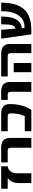

<svg xmlns="http://www.w3.org/2000/svg" viewBox="1354 -1914 560 3308"><g transform="rotate(-90 1634.0 -260.0)"><path d="M36.1 -407.2V-519.5H422.9V-407.2Q367.2 -400.4 335 -357.9Q302.7 -315.4 302.7 -246.1V0H133.8V-211.9Q133.8 -341.8 217.8 -405.3V-407.2Z M490.2 -407.2V-519.5H745.1Q911.1 -519.5 911.1 -372.1V0H742.2V-353.5Q742.2 -383.8 730 -395.5Q717.8 -407.2 687.5 -407.2Z M1027.3 0V-113.3H1288.1Q1335 -209 1335 -353.5Q1335 -383.8 1322.8 -395.5Q1310.5 -407.2 1280.3 -407.2H1027.3V-519.5H1329.1Q1495.1 -519.5 1495.1 -372.1Q1495.1 -148.4 1394.5 0Z M1566.4 -407.2V-519.5H1709Q1875 -519.5 1875 -372.1V0H1706.1V-353.5Q1706.1 -383.8 1694.3 -395.5Q1682.6 -407.2 1652.3 -407.2Z M1971.7 -407.2V-519.5H2364.3Q2530.3 -519.5 2530.3 -372.1V0H2372.1V-353.5Q2372.1 -383.8 2360.4 -395.5Q2348.6 -407.2 2318.4 -407.2ZM2043.9 0V-303.7H2203.1V0Z M2622.1 -519.5H2774.4L2794.9 -272.5Q2839.8 -283.2 2854.5 -334Q2869.1 -384.8 2869.1 -519.5H3002.9Q3002.9 -346.7 2954.1 -262.2Q2905.3 -177.7 2803.7 -163.1L2807.6 -118.2H2829.1Q2949.2 -118.2 3022.5 -221.2Q3095.7 -324.2 3095.7 -519.5H3242.2Q3242.2 -250 3127.4 -125Q3012.7 0 2769.5 0H2696.3Z"/></g></svg>

Font: GenEi M Gothic v2 Heavy
Style: Regular
Weight: 800
Version: Version 2.0